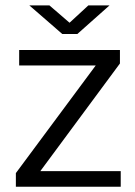

<svg xmlns="http://www.w3.org/2000/svg" viewBox="-20 -706 512 726"><path d="M40 0V-51.5L342 -458.5H52.5V-517H433.5V-466L132.5 -59H436.5V0ZM215.5 -577.5 91 -685.5H167L243 -620L314 -685.5H394L272.5 -577.5Z"/></svg>

Font: Public Sans Thin Light
Style: Regular
Weight: 300
Version: Version 1.007